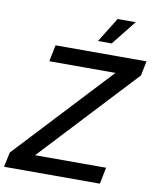

<svg xmlns="http://www.w3.org/2000/svg" viewBox="-122 -1013 891 1089"><g transform="rotate(10 323.0 -468.5)"><path d="M-5 -85 507 -634H126L145 -729H669L652 -645L139 -95H548L529 0H-23ZM466 -937H570L457 -795H378Z"/></g></svg>

Font: Mona Sans Medium
Style: Italic
Weight: 500
Italic angle: -11.7°
Designer: Deni Anggara
Foundry: GitHub
Version: Version 2.000